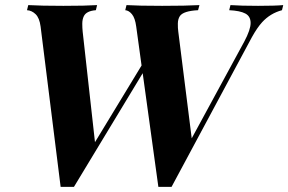

<svg xmlns="http://www.w3.org/2000/svg" viewBox="-20 -728 1131 753"><path d="M1090.8 -708 1085.9 -688Q1040 -675.8 1007.8 -640.6Q988.3 -619.1 967.8 -582L652.8 4.9H601.1L539.6 -440.9L270 4.9H217.8L139.2 -624Q134.8 -657.7 119.6 -672.4Q104.5 -687 85.9 -688L90.8 -708Q140.6 -705.1 228.5 -705.1Q316.4 -705.1 360.8 -708L356 -688Q318.4 -685.1 308.6 -664.1Q302.7 -651.9 302.7 -635Q302.7 -618.2 304.2 -604L352.5 -170.4L535.2 -471.2L514.2 -624Q509.8 -657.2 497.6 -672.1Q485.4 -687 471.2 -688L476.1 -708Q522.5 -705.1 616 -705.1Q709.5 -705.1 762.2 -708L756.8 -688Q699.2 -685.1 685.5 -665Q677.7 -653.3 677.5 -635.5Q677.2 -617.7 679.2 -604L731.9 -185.5L938 -564.9Q962.9 -611.8 962.9 -637.9Q962.9 -664.1 942.1 -675Q921.4 -686 878.9 -688L883.8 -708Q924.8 -705.1 992.2 -705.1Q1059.6 -705.1 1090.8 -708Z"/></svg>

Font: PlayfairDisplay-BoldItalic
Style: Bold Italic
Weight: 700
Italic angle: -14.9847°
Designer: Claus Eggers Sørensen
Foundry: Claus Eggers Sørensen
Version: Version 1.002;PS 001.002;hotconv 1.0.70;makeotf.lib2.5.58329